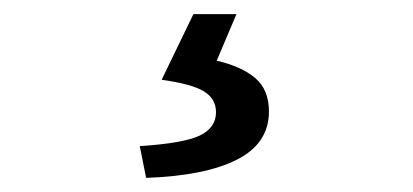

<svg xmlns="http://www.w3.org/2000/svg" viewBox="-20 -23 585 272"><path d="M187 229 178 184Q240 180 263 169Q286 158 286 136Q286 117 269 106.5Q252 96 209 90L254 -3H315L287 63Q322 71 341.5 87.5Q361 104 361 135Q361 180 316 203Q271 226 187 229Z"/></svg>

Font: Mada Medium
Style: Regular
Weight: 500
Designer: Khaled Hosny
Version: Version 1.5